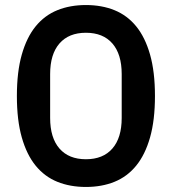

<svg xmlns="http://www.w3.org/2000/svg" viewBox="-20 -730 682 762"><path d="M321 12Q258 12 207.5 -8.5Q157 -29 121.5 -72.5Q86 -116 66.5 -184.5Q47 -253 47 -349Q47 -445 66.5 -513.5Q86 -582 121.5 -625.5Q157 -669 207.5 -689.5Q258 -710 321 -710Q384 -710 434.5 -689.5Q485 -669 520.5 -625.5Q556 -582 575.5 -513.5Q595 -445 595 -349Q595 -253 575.5 -184.5Q556 -116 520.5 -72.5Q485 -29 434.5 -8.5Q384 12 321 12ZM321 -98Q389 -98 426 -140.5Q463 -183 463 -262V-436Q463 -515 426 -557.5Q389 -600 321 -600Q253 -600 216 -557.5Q179 -515 179 -436V-262Q179 -183 216 -140.5Q253 -98 321 -98Z"/></svg>

Font: IBM Plex Sans Condensed SemiBold
Style: Regular
Weight: 600
Width: 3
Designer: Mike Abbink, Paul van der Laan, Pieter van Rosmalen
Foundry: Bold Monday
Version: Version 1.3